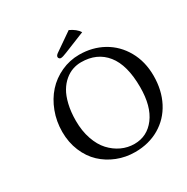

<svg xmlns="http://www.w3.org/2000/svg" viewBox="-184 -974 1110 1141"><g transform="rotate(-30 370.5 -403.5)"><path d="M407.2 -613.8Q377.4 -613.8 349.4 -604.2Q321.3 -594.7 295.2 -573Q269 -551.3 249.8 -519Q230.5 -486.8 218.8 -437.5Q207 -388.2 207 -327.1Q207 -257.3 226.6 -200.7Q246.1 -144 279.1 -108.4Q312 -72.8 353.5 -53.5Q395 -34.2 440.9 -34.2Q528.8 -34.2 583.5 -106.7Q638.2 -179.2 638.2 -310.1Q638.2 -461.9 577.1 -537.8Q516.1 -613.8 407.2 -613.8ZM741.2 -329.1Q741.2 -230 701.2 -152.8Q661.1 -75.7 588.1 -33Q515.1 9.8 420.9 9.8Q356.4 9.8 298.8 -12.9Q241.2 -35.6 198 -76.2Q154.8 -116.7 129.4 -177.5Q104 -238.3 104 -310.1Q104 -382.3 128.4 -446.8Q152.8 -511.2 194.6 -557.6Q236.3 -604 295.2 -631.1Q354 -658.2 419.9 -658.2Q509.8 -658.2 582.8 -617.7Q655.8 -577.1 698.5 -501.7Q741.2 -426.3 741.2 -329.1ZM440.9 -816.9 439.9 -815.9Q483.4 -795.9 502.9 -765.1L358.9 -707Q329.6 -694.8 316.9 -694.8Q310.5 -694.8 306.2 -699.5Q301.8 -704.1 301.8 -710Q301.8 -720.7 316.9 -731Z"/></g></svg>

Font: Linear Smooth
Style: Regular
Weight: 400
Designer: Philipp H. Poll, Flanker
Foundry: Philipp H. Poll, reworked by Flanker
Version: Version 1.061 | FøM Fix